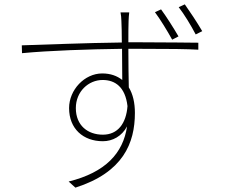

<svg xmlns="http://www.w3.org/2000/svg" viewBox="-20 -824 1040 881"><path d="M908 -681C884 -722 850 -773 828 -804L800 -791C825 -759 856 -708 878 -666ZM799 -657C777 -695 742 -750 719 -781L691 -768C715 -736 748 -682 770 -642ZM452 -206C383 -206 328 -248 328 -328C328 -404 386 -457 451 -457C509 -457 555 -424 565 -337C559 -258 521 -206 452 -206ZM569 -630C569 -670 569 -706 570 -728C570 -737 572 -761 573 -767H533C535 -760 537 -738 537 -728C538 -708 539 -671 539 -629C373 -627 184 -619 80 -616L81 -580C206 -592 389 -598 540 -600C540 -544 541 -486 541 -457C517 -476 487 -487 449 -487C368 -487 297 -412 297 -328C297 -233 362 -176 452 -176C497 -176 539 -199 563 -244C545 -121 464 -33 295 9L326 37C545 -33 599 -167 599 -306C599 -352 590 -392 571 -423C570 -469 569 -537 569 -600H618C762 -600 840 -599 890 -596V-628C851 -628 757 -630 617 -630Z"/></svg>

Font: Noto Sans CJK JP Thin
Style: Regular
Weight: 250
Designer: Ryoko NISHIZUKA (kana & ideographs); Paul D. Hunt (Latin, Greek & Cyrillic); Wenlong ZHANG (bopomofo); Sandoll Communica
Foundry: Adobe Systems Incorporated
Version: Version 1.004;PS 1.004;hotconv 1.0.82;makeotf.lib2.5.63406